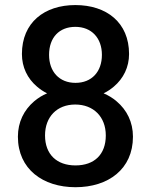

<svg xmlns="http://www.w3.org/2000/svg" viewBox="-20 -741 605 770"><path d="M497.6 -524.4C497.6 -650.9 407.2 -720.7 282.2 -720.7C158.2 -720.7 67.9 -650.9 67.9 -524.4C67.9 -471.7 89.8 -426.3 128.4 -393.6C140.6 -383.3 153.8 -374 168.9 -366.7C149.4 -358.4 131.8 -347.7 116.7 -334.5C76.2 -299.8 51.8 -251.5 51.8 -192.9C51.8 -62.5 152.3 9.8 282.7 9.8C414.1 9.8 513.2 -62.5 513.2 -192.9C513.2 -251.5 488.8 -299.8 447.8 -334.5C432.6 -347.7 415 -358.4 395.5 -366.7C410.6 -374 424.3 -383.3 436.5 -393.6C475.1 -426.3 497.6 -471.7 497.6 -524.4ZM404.3 -197.8C404.3 -121.6 358.4 -77.6 282.7 -77.6C208 -77.6 160.6 -121.6 160.6 -197.8C160.6 -272.5 208.5 -321.8 281.7 -321.8C355 -321.8 404.3 -272.5 404.3 -197.8ZM388.7 -521C388.7 -453.6 348.1 -408.7 282.7 -408.7C217.8 -408.7 176.8 -453.6 176.8 -521C176.8 -590.8 217.8 -633.3 282.2 -633.3C347.7 -633.3 388.7 -587.9 388.7 -521Z"/></svg>

Font: Bert Sans Medium
Style: Regular
Weight: 500
Designer: Christian Robertson (Google), Cristiano Sobral
Foundry: Google, Cristiano Sobral
Version: Version 3.101